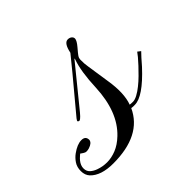

<svg xmlns="http://www.w3.org/2000/svg" viewBox="-232 -514 646 646"><g transform="rotate(-45 90.5 -191.0)"><path d="M150.4 -89.8Q156.2 -88.9 165.3 -88.9Q174.3 -88.9 187 -95.7Q199.7 -102.5 213.1 -113.3Q226.6 -124 239.7 -137Q252.9 -149.9 263.9 -161.9Q274.9 -173.8 283.2 -183.6L294.4 -198.2L305.2 -189.9Q299.3 -184.1 290 -173.8L269.5 -150.4Q201.7 -77.1 162.1 -77.1H153.8Q149.9 -77.1 146 -78.1Q105 11.2 -28.3 11.2Q-86.4 11.2 -112.8 -16.6Q-124 -28.8 -124 -47.9Q-124 -66.9 -115 -80.3Q-106 -93.8 -93.8 -102.5Q-68.8 -120.6 -49.1 -120.6Q-29.3 -120.6 -29.3 -102.1Q-30.8 -89.4 -50.8 -83Q-57.1 -81.1 -63.2 -81.1Q-69.3 -81.1 -75 -85.2Q-80.6 -89.4 -84 -91.3Q-86.9 -88.4 -91.6 -84.5Q-96.2 -80.6 -100.6 -75.2Q-111.3 -62 -111.3 -48.1Q-111.3 -34.2 -102.1 -25.9Q-92.8 -17.6 -80.1 -13.2Q-61 -6.3 -40.3 -6.3Q-19.5 -6.3 2.7 -15.1Q24.9 -23.9 46.4 -44.4Q105.5 -100.6 110.4 -210.9Q113.3 -285.2 128.4 -327.1Q128.9 -328.6 128.9 -331.5L13.7 -189.9Q3.9 -178.2 -0.7 -174.8Q-5.4 -171.4 -5.4 -171.4Q-11.2 -170.9 -13.2 -174.3Q-14.2 -176.8 -8.8 -183.6Q117.2 -334 132.8 -354.5Q140.6 -392.6 158.2 -392.6Q166.5 -392.6 172.1 -388.2Q177.7 -383.8 177.7 -377Q177.2 -367.7 162.8 -350.8Q148.4 -334 145.3 -329.3Q142.1 -324.7 141.1 -321.5Q140.1 -318.4 140.1 -315.4V-309.6Q139.6 -296.4 142.6 -278.3L154.8 -197.3Q165.5 -130.9 150.4 -89.8Z"/></g></svg>

Font: Pinyon Script
Style: Regular
Weight: 400
Designer: Nicole Fally
Foundry: Nicole Fally
Version: Version 1.005